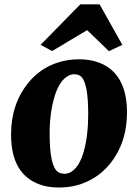

<svg xmlns="http://www.w3.org/2000/svg" viewBox="-20 -835 624 865"><path d="M154.8 -5.4Q29.8 -53.2 29.8 -228.5Q29.8 -367.2 108.4 -462.9Q162.1 -529.3 245.1 -554.7Q287.1 -567.9 336.9 -567.9Q386.7 -567.9 426.8 -552.7Q466.8 -537.6 494.1 -508.8Q552.2 -447.3 552.2 -329.1Q552.2 -190.4 473.6 -94.7Q418.9 -28.8 335.9 -2.9Q294.4 9.8 244.4 9.8Q194.3 9.8 154.8 -5.4ZM239.7 -61.5Q251.5 -52.2 271 -52.2Q290.5 -52.2 307.1 -65.2Q323.7 -78.1 336.2 -99.9Q348.6 -121.6 356.9 -150.9Q377.4 -222.7 377.4 -321.8Q377.4 -465.3 342.8 -492.2Q332 -500.5 314 -500.5Q295.9 -500.5 278.6 -487.8Q261.2 -475.1 248.3 -453.4Q235.4 -431.6 226.6 -402.8Q203.6 -328.1 203.6 -233.4Q203.6 -88.9 239.7 -61.5ZM162.6 -632.8 341.8 -815.4H428.7L531.2 -632.8L470.7 -604.5L372.6 -699.2L214.8 -605Z"/></svg>

Font: Merriweather
Style: Heavy Italic
Weight: 900
Italic angle: -7°
Designer: Eben Sorkin
Foundry: Eben Sorkin
Version: Version 1.001